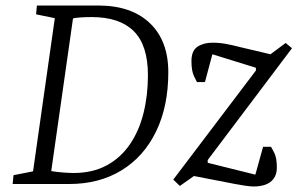

<svg xmlns="http://www.w3.org/2000/svg" viewBox="-20 -668 1080 697"><path d="M26 0 29 -32 100 -46 179 -602 111 -616 114 -648H336Q457 -648 524 -584Q591 -520 591 -406Q591 -282 546.5 -190.5Q502 -99 421 -49.5Q340 0 231 0ZM247 -40Q316 -40 367 -67.5Q418 -95 451.5 -144Q485 -193 501 -257.5Q517 -322 517 -395Q517 -504 465.5 -555Q414 -606 313 -606Q288 -606 269 -604.5Q250 -603 245 -601L166 -47Q182 -44 206 -42Q230 -40 247 -40ZM901 9Q889 9 869 6Q849 3 831 -0.5Q813 -4 803 -6L684 -29L633 7L609 -16L909 -412V-422L751 -471L724 -370H695Q693 -373 684 -392Q675 -411 675 -446Q675 -484 697 -498.5Q719 -513 751 -513Q777 -513 801 -508.5Q825 -504 856 -496L962 -471L1017 -512L1040 -493L734 -87V-77L907 -34L935 -135H964Q966 -132 975.5 -113.5Q985 -95 985 -60Q985 -35 973.5 -19.5Q962 -4 943 2.5Q924 9 901 9Z"/></svg>

Font: Faustina Light
Style: Italic
Weight: 300
Italic angle: -8°
Designer: Alfonso Garcia
Foundry: http://www.omnibus-type.com
Version: Version 1.200